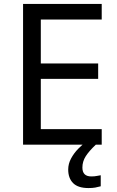

<svg xmlns="http://www.w3.org/2000/svg" viewBox="-20 -734 596 974"><path d="M496 0H97V-714H496V-635H187V-412H478V-334H187V-79H496ZM398 116Q398 161 443 161Q460 161 471.5 158.5Q483 156 491 155V211Q477 215 463 217.5Q449 220 429 220Q376 220 351 195Q326 170 326 126Q326 97 340.5 70Q355 43 376.5 21Q398 -1 418 -15L466 0Q432 32 415 58.5Q398 85 398 116Z"/></svg>

Font: Noto Sans Tifinagh
Style: Regular
Weight: 400
Designer: JamraPatel
Foundry: JamraPatel LLC
Version: Version 2.004; ttfautohint (v1.8.4.7-5d5b)